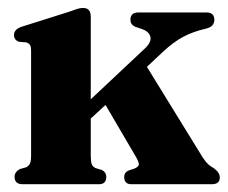

<svg xmlns="http://www.w3.org/2000/svg" viewBox="-20 -474 586 494"><path d="M38 0Q17.5 0 17.5 -19Q17.5 -31.5 31 -39L47 -43.5Q53.5 -46.5 56.8 -52.8Q60 -59 60 -73.5V-343Q60 -354.5 56.8 -358.8Q53.5 -363 47.5 -365L28.5 -366.5Q16 -371.5 16 -384Q16 -397.5 33.5 -404.5L158.5 -444Q171 -448.5 178.5 -451Q186 -453.5 194 -453.5Q213.5 -453.5 213.5 -431.5V-218.5L353 -349.5Q370.5 -366 366.8 -380Q363 -394 341.5 -400.5L327 -405.5Q315.5 -411.5 315.5 -423Q315.5 -442 336.5 -442H511Q531.5 -442 531.5 -423Q531.5 -415.5 526.8 -409.2Q522 -403 507 -399.5Q478 -393 452.8 -380Q427.5 -367 399 -340.5L358 -302L501.5 -69Q509 -57.5 515.2 -51.8Q521.5 -46 530.5 -41Q545.5 -30 545.5 -17.5Q545.5 0 525 0H318Q299.5 0 299.5 -19Q299.5 -30 310 -35L325 -40Q338 -45 337.2 -52.2Q336.5 -59.5 328.5 -72.5L251.5 -204L213.5 -169V-73.5Q213.5 -58 216.2 -51.2Q219 -44.5 226 -41.5L242.5 -36.5Q253.5 -30.5 253.5 -19Q253.5 0 234.5 0Z"/></svg>

Font: Fraunces 144pt Soft
Style: Bold
Weight: 700
Version: Version 1.000;[0bf87f6ff]